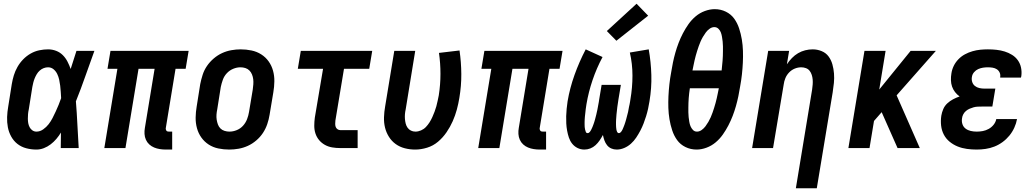

<svg xmlns="http://www.w3.org/2000/svg" viewBox="-20 -792 5540 1027"><path d="M175 8Q147 8 120.5 1Q94 -6 73.5 -22Q53 -38 40 -61.5Q27 -85 22 -111.5Q17 -138 18 -166Q19 -194 24 -222L43 -342Q47 -366 54 -389Q61 -412 73.5 -434Q86 -456 104 -474.5Q122 -493 144 -505.5Q166 -518 190 -523Q214 -528 237 -528Q260 -528 280.5 -520Q301 -512 316 -497Q331 -482 341 -462.5Q351 -443 358 -423Q366 -447 373.5 -471.5Q381 -496 389 -520H485Q460 -452 436.5 -384.5Q413 -317 386 -250Q391 -188 394 -125Q397 -62 401 0H305Q305 -21 305.5 -41.5Q306 -62 306 -83Q295 -65 281.5 -49Q268 -33 251 -20Q234 -7 214.5 0.5Q195 8 175 8ZM175 -88Q194 -88 211 -100Q228 -112 240 -127.5Q252 -143 261 -160.5Q270 -178 278 -195.5Q286 -213 293.5 -231Q301 -249 307 -267Q306 -284 305 -300.5Q304 -317 302 -333.5Q300 -350 296.5 -366Q293 -382 286 -396.5Q279 -411 266.5 -421.5Q254 -432 237 -432Q225 -432 213.5 -427.5Q202 -423 192.5 -414.5Q183 -406 176.5 -395Q170 -384 165.5 -373Q161 -362 158 -350Q155 -338 153 -327L134 -207Q131 -194 130 -182Q129 -170 129 -157.5Q129 -145 131 -133.5Q133 -122 138.5 -111.5Q144 -101 153.5 -94.5Q163 -88 175 -88Z M868 8Q851 8 835 5.5Q819 3 804.5 -3Q790 -9 778.5 -19.5Q767 -30 760.5 -44.5Q754 -59 753 -75.5Q752 -92 755 -108L807 -424H721L651 0H538L608 -424H555L571 -520H989L973 -424H919L867 -108Q866 -104 867 -100Q868 -96 870 -93Q872 -90 876 -89Q880 -88 884 -88H901V8Z M1206 8Q1176 8 1147.5 2Q1119 -4 1096 -19Q1073 -34 1057 -56.5Q1041 -79 1033.5 -106.5Q1026 -134 1026.5 -163.5Q1027 -193 1032 -222L1051 -342Q1056 -367 1064 -392Q1072 -417 1087 -439Q1102 -461 1123 -479Q1144 -497 1168 -508Q1192 -519 1217.5 -523.5Q1243 -528 1267 -528Q1297 -528 1325.5 -522Q1354 -516 1377.5 -501Q1401 -486 1417 -463.5Q1433 -441 1440.5 -413.5Q1448 -386 1447.5 -356.5Q1447 -327 1442 -298L1422 -178Q1418 -153 1409.5 -128Q1401 -103 1386.5 -81Q1372 -59 1351 -41Q1330 -23 1306 -12Q1282 -1 1256.5 3.5Q1231 8 1206 8ZM1207 -88Q1227 -88 1246.5 -96Q1266 -104 1280 -119.5Q1294 -135 1301.5 -154.5Q1309 -174 1312 -193L1332 -313Q1334 -327 1335 -341Q1336 -355 1334.5 -368Q1333 -381 1328 -393.5Q1323 -406 1314 -415Q1305 -424 1292.5 -428Q1280 -432 1266 -432Q1247 -432 1227.5 -424Q1208 -416 1193.5 -400.5Q1179 -385 1172 -365.5Q1165 -346 1161 -327L1142 -207Q1139 -193 1138 -179Q1137 -165 1139 -152Q1141 -139 1145.5 -126.5Q1150 -114 1159 -105Q1168 -96 1181 -92Q1194 -88 1207 -88Z M1800 0Q1778 0 1757 -3.5Q1736 -7 1718 -17Q1700 -27 1687 -42.5Q1674 -58 1667.5 -77.5Q1661 -97 1661 -119Q1661 -141 1664 -163L1708 -424H1573L1589 -520H1971L1955 -424H1820L1774 -147Q1773 -138 1773 -129.5Q1773 -121 1775.5 -113.5Q1778 -106 1785 -101Q1792 -96 1800 -96H1893V0Z M2201 8Q2172 8 2145 1Q2118 -6 2096.5 -21.5Q2075 -37 2060.5 -60Q2046 -83 2039.5 -109.5Q2033 -136 2034 -165Q2035 -194 2040 -222L2089 -520H2201L2150 -207Q2147 -194 2146 -181Q2145 -168 2146 -155.5Q2147 -143 2150 -131Q2153 -119 2160 -109Q2167 -99 2178 -93.5Q2189 -88 2202 -88Q2217 -88 2232 -94.5Q2247 -101 2258 -112.5Q2269 -124 2277.5 -137.5Q2286 -151 2292.5 -165.5Q2299 -180 2304.5 -194.5Q2310 -209 2314 -223.5Q2318 -238 2321 -253Q2324 -268 2327 -282Q2336 -340 2336 -397Q2336 -454 2328 -509L2438 -522Q2447 -460 2447.5 -396.5Q2448 -333 2437 -268Q2432 -237 2423.5 -205.5Q2415 -174 2401.5 -143.5Q2388 -113 2368.5 -84.5Q2349 -56 2323 -34Q2297 -12 2264.5 -2Q2232 8 2201 8Z M2868 8Q2851 8 2835 5.5Q2819 3 2804.5 -3Q2790 -9 2778.5 -19.5Q2767 -30 2760.5 -44.5Q2754 -59 2753 -75.5Q2752 -92 2755 -108L2807 -424H2721L2651 0H2538L2608 -424H2555L2571 -520H2989L2973 -424H2919L2867 -108Q2866 -104 2867 -100Q2868 -96 2870 -93Q2872 -90 2876 -89Q2880 -88 2884 -88H2901V8Z M3106 8Q3086 8 3069 -0.5Q3052 -9 3040.5 -23.5Q3029 -38 3023 -56Q3017 -74 3013.5 -93Q3010 -112 3009 -131.5Q3008 -151 3008.5 -170.5Q3009 -190 3011 -210Q3013 -230 3016 -250Q3028 -321 3053 -391Q3078 -461 3113 -528L3203 -487Q3171 -427 3149.5 -363.5Q3128 -300 3117 -235Q3116 -228 3115 -221.5Q3114 -215 3113 -208Q3112 -201 3111.5 -194Q3111 -187 3110 -180.5Q3109 -174 3108.5 -167Q3108 -160 3107.5 -153Q3107 -146 3107 -139.5Q3107 -133 3107 -126Q3107 -119 3107.5 -112.5Q3108 -106 3109.5 -99.5Q3111 -93 3113.5 -86.5Q3116 -80 3123 -80Q3130 -80 3135 -86.5Q3140 -93 3143 -99.5Q3146 -106 3149 -112.5Q3152 -119 3154 -125.5Q3156 -132 3158.5 -138.5Q3161 -145 3162.5 -152Q3164 -159 3166 -165.5Q3168 -172 3169.5 -179Q3171 -186 3172.5 -192.5Q3174 -199 3175.5 -206Q3177 -213 3178 -219.5Q3179 -226 3180.5 -233Q3182 -240 3183 -246.5Q3184 -253 3185 -260L3198 -338H3301L3288 -260Q3287 -253 3286 -246.5Q3285 -240 3284 -233Q3283 -226 3282 -219.5Q3281 -213 3280.5 -206Q3280 -199 3279 -192.5Q3278 -186 3277.5 -179Q3277 -172 3276.5 -165.5Q3276 -159 3275.5 -152Q3275 -145 3275 -138.5Q3275 -132 3275 -125.5Q3275 -119 3275.5 -112.5Q3276 -106 3277 -99.5Q3278 -93 3281 -86.5Q3284 -80 3290 -80Q3297 -80 3302 -86.5Q3307 -93 3310 -99.5Q3313 -106 3315.5 -112.5Q3318 -119 3320.5 -125.5Q3323 -132 3325 -139Q3327 -146 3329 -152.5Q3331 -159 3332.5 -166Q3334 -173 3336 -179.5Q3338 -186 3339.5 -193Q3341 -200 3342 -206.5Q3343 -213 3344.5 -220Q3346 -227 3347.5 -233.5Q3349 -240 3350 -247Q3351 -254 3352 -260Q3363 -324 3363 -387.5Q3363 -451 3349 -511L3450 -528Q3462 -461 3464 -391Q3466 -321 3454 -250Q3451 -230 3446.5 -210Q3442 -190 3436 -170.5Q3430 -151 3422.5 -131.5Q3415 -112 3405 -93Q3395 -74 3383 -56Q3371 -38 3355 -23.5Q3339 -9 3319 -0.5Q3299 8 3279 8Q3263 8 3249.5 2Q3236 -4 3227 -15.5Q3218 -27 3213 -41Q3208 -55 3205 -70Q3197 -55 3187.5 -41Q3178 -27 3165.5 -15.5Q3153 -4 3137.5 2Q3122 8 3106 8ZM3277 -574 3226 -626 3385 -772 3447 -708Z M3706 8Q3674 8 3646.5 -5.5Q3619 -19 3602 -42.5Q3585 -66 3575.5 -95Q3566 -124 3561 -154Q3556 -184 3555 -215Q3554 -246 3555.5 -277.5Q3557 -309 3560.5 -341Q3564 -373 3570 -405Q3574 -431 3579.5 -457.5Q3585 -484 3592.5 -510.5Q3600 -537 3610 -563Q3620 -589 3633 -614Q3646 -639 3662.5 -662.5Q3679 -686 3701 -704.5Q3723 -723 3750 -733Q3777 -743 3803 -743Q3835 -743 3862.5 -729.5Q3890 -716 3907 -692.5Q3924 -669 3933.5 -640Q3943 -611 3948 -581Q3953 -551 3954 -520Q3955 -489 3953.5 -457.5Q3952 -426 3948.5 -394Q3945 -362 3939 -330Q3935 -304 3929.5 -277.5Q3924 -251 3916.5 -224.5Q3909 -198 3899 -172Q3889 -146 3876 -121Q3863 -96 3846.5 -72.5Q3830 -49 3808 -30.5Q3786 -12 3759 -2Q3732 8 3706 8ZM3840 -415Q3841 -428 3842.5 -441Q3844 -454 3845 -467Q3846 -480 3846.5 -493Q3847 -506 3847 -518.5Q3847 -531 3847 -544Q3847 -557 3845.5 -569.5Q3844 -582 3842 -594.5Q3840 -607 3836 -618Q3832 -629 3823 -638Q3814 -647 3801 -647Q3788 -647 3776 -638.5Q3764 -630 3755.5 -618.5Q3747 -607 3740 -595Q3733 -583 3727.5 -570.5Q3722 -558 3717.5 -545Q3713 -532 3709 -519.5Q3705 -507 3701.5 -494Q3698 -481 3695 -468Q3692 -455 3689.5 -442Q3687 -429 3684 -415ZM3708 -88Q3721 -88 3733 -96.5Q3745 -105 3753.5 -116.5Q3762 -128 3769 -140Q3776 -152 3781.5 -164.5Q3787 -177 3791.5 -190Q3796 -203 3800 -215.5Q3804 -228 3807.5 -241Q3811 -254 3814 -267Q3817 -280 3819.5 -293Q3822 -306 3825 -320H3670Q3668 -307 3666.5 -294Q3665 -281 3664 -268Q3663 -255 3662.5 -242Q3662 -229 3662 -216.5Q3662 -204 3662 -191Q3662 -178 3663.5 -165.5Q3665 -153 3667 -140.5Q3669 -128 3673.5 -117Q3678 -106 3686.5 -97Q3695 -88 3708 -88Z M4237 215 4324 -313Q4326 -327 4327 -340Q4328 -353 4327 -366Q4326 -379 4322 -391.5Q4318 -404 4310.5 -413.5Q4303 -423 4291 -427.5Q4279 -432 4266 -432Q4248 -432 4231 -425Q4214 -418 4201 -404.5Q4188 -391 4181 -374Q4174 -357 4172 -340L4115 0H4003L4089 -520H4201L4189 -448Q4201 -466 4216 -481.5Q4231 -497 4249 -507.5Q4267 -518 4287 -523Q4307 -528 4327 -528Q4352 -528 4375 -518.5Q4398 -509 4412 -490Q4426 -471 4432.5 -447.5Q4439 -424 4441 -399Q4443 -374 4440.5 -348.5Q4438 -323 4434 -298L4349 215Z M4518 0 4604 -520H4717L4683 -313L4851 -520H4986L4776 -282L4900 0H4781L4696 -192L4655 -145L4631 0Z M5204 8Q5178 8 5152 4.5Q5126 1 5102.5 -8.5Q5079 -18 5059.5 -34Q5040 -50 5028.5 -72Q5017 -94 5014 -120Q5011 -146 5015 -173Q5018 -191 5025.5 -208.5Q5033 -226 5047 -239Q5061 -252 5078 -261Q5095 -270 5113 -276Q5099 -286 5088.5 -299.5Q5078 -313 5072.5 -329Q5067 -345 5066.5 -363Q5066 -381 5069 -399Q5072 -420 5081.5 -439.5Q5091 -459 5106.5 -475Q5122 -491 5141.5 -501.5Q5161 -512 5182 -518Q5203 -524 5223.5 -526Q5244 -528 5264 -528Q5288 -528 5310.5 -525.5Q5333 -523 5354 -516.5Q5375 -510 5393.5 -498.5Q5412 -487 5424.5 -469.5Q5437 -452 5441.5 -430Q5446 -408 5443 -385Q5442 -383 5442 -381Q5442 -379 5441 -377H5330Q5330 -378 5330 -378.5Q5330 -379 5330 -380Q5332 -393 5327 -404Q5322 -415 5312 -421.5Q5302 -428 5289.5 -430Q5277 -432 5264 -432Q5251 -432 5238 -430Q5225 -428 5212.5 -422.5Q5200 -417 5190.5 -406Q5181 -395 5179 -382Q5176 -368 5180 -354.5Q5184 -341 5194.5 -332.5Q5205 -324 5218.5 -321Q5232 -318 5246 -318H5304L5288 -222H5231Q5220 -222 5209 -221.5Q5198 -221 5187.5 -218Q5177 -215 5166.5 -210.5Q5156 -206 5147 -198.5Q5138 -191 5132.5 -180.5Q5127 -170 5126 -160Q5123 -143 5128 -128Q5133 -113 5145 -104Q5157 -95 5172.5 -91.5Q5188 -88 5204 -88Q5221 -88 5237 -91Q5253 -94 5268.5 -102.5Q5284 -111 5295 -125Q5306 -139 5309 -155H5420Q5416 -132 5405.5 -109Q5395 -86 5379 -66.5Q5363 -47 5342.5 -32Q5322 -17 5299 -8Q5276 1 5252 4.5Q5228 8 5204 8Z"/></svg>

Font: Iosevka SS04 Oblique
Style: Bold
Weight: 700
Italic angle: -9°
Monospace: yes
Designer: Belleve Invis
Foundry: Belleve Invis
Version: Version 19.0.0; ttfautohint (v1.8.4)